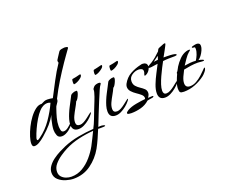

<svg xmlns="http://www.w3.org/2000/svg" viewBox="-143 -848 1724 1425"><g transform="rotate(-20 719.0 -135.5)"><path d="M240 8Q213 8 204.5 -13.5Q196 -35 196 -57Q196 -71 199.5 -93Q203 -115 208.5 -136Q214 -157 220 -169Q201 -136 175 -105Q165 -93 146.5 -74.5Q128 -56 106 -37Q84 -18 63 -5.5Q42 7 25 7Q13 7 9.5 -1Q6 -9 6 -19Q6 -40 16 -72Q26 -104 43.5 -139.5Q61 -175 83.5 -205Q106 -235 130.5 -253.5Q155 -272 180 -270Q194 -277 204 -281.5Q214 -286 229 -286Q240 -286 251 -284.5Q262 -283 272 -281Q303 -340 334 -399.5Q365 -459 402 -514Q399 -520 399 -528Q399 -533 401 -536Q404 -541 412 -553.5Q420 -566 428 -578Q436 -590 438 -593Q443 -599 457.5 -602Q472 -605 480 -605Q485 -605 495.5 -603.5Q506 -602 506 -595Q506 -592 505 -592Q490 -570 473.5 -548Q457 -526 442 -503Q403 -446 367 -387.5Q331 -329 300 -267Q300 -251 292 -240Q284 -229 276 -216Q274 -212 272.5 -207Q271 -202 269 -197Q259 -169 250 -135.5Q241 -102 241 -71Q241 -58 244.5 -40Q248 -22 265 -22Q282 -22 299.5 -35.5Q317 -49 330 -62.5Q343 -76 345 -76Q346 -76 346 -74Q346 -65 336 -53Q326 -41 314.5 -30.5Q303 -20 297 -15Q285 -6 270 1Q255 8 240 8ZM60 -27Q65 -27 71.5 -31.5Q78 -36 82 -39Q136 -78 176.5 -136.5Q217 -195 244 -255Q234 -261 220 -261Q202 -261 184.5 -251.5Q167 -242 155 -228Q136 -208 116.5 -175.5Q97 -143 81.5 -109Q66 -75 57 -47Q56 -44 55.5 -41Q55 -38 55 -34Q55 -27 60 -27Z M456 -324Q453 -324 452.5 -331.5Q452 -339 452 -341Q452 -344 453 -354Q454 -364 459 -365Q473 -367 487 -370Q501 -373 515 -377Q517 -378 521 -378Q526 -378 526 -373Q526 -362 512.5 -350.5Q499 -339 482.5 -331.5Q466 -324 456 -324ZM375 0Q326 0 326 -50Q326 -71 332.5 -93Q339 -115 347 -134Q356 -156 367 -177Q378 -198 389 -219Q394 -228 398.5 -237.5Q403 -247 408 -256Q413 -263 427 -268Q441 -273 449 -273Q450 -273 449 -272.5Q448 -272 448 -272Q448 -272 448.5 -272Q449 -272 449 -271Q451 -273 454 -273Q458 -273 459 -269.5Q460 -266 460 -263Q460 -256 454.5 -242Q449 -228 441.5 -215.5Q434 -203 427 -200Q418 -179 403.5 -154Q389 -129 377 -103.5Q365 -78 365 -54Q365 -26 395 -26Q409 -26 425.5 -35Q442 -44 458 -56.5Q474 -69 485.5 -78Q497 -87 500 -87Q501 -87 501 -86.5Q501 -86 501 -86Q501 -82 498 -77.5Q495 -73 493 -71Q481 -55 461 -38.5Q441 -22 418.5 -11Q396 0 375 0Z M629 -335Q625 -335 624.5 -342Q624 -349 624 -351Q624 -355 625.5 -364.5Q627 -374 631 -375Q645 -378 659 -381Q673 -384 687 -388Q689 -388 690.5 -388.5Q692 -389 693 -389Q698 -389 698 -384Q698 -374 684.5 -362.5Q671 -351 655 -343Q639 -335 629 -335ZM215 334Q187 334 154 324Q121 314 97 292.5Q73 271 73 237Q73 210 90 186Q107 162 133 143Q159 124 186.5 110Q214 96 235 87Q291 63 353.5 51.5Q416 40 476 36Q493 4 505.5 -29.5Q518 -63 531 -96Q542 -125 554.5 -155Q567 -185 575 -215Q579 -229 578 -236Q577 -243 589 -256Q596 -264 607.5 -267.5Q619 -271 629 -271Q632 -271 637.5 -270Q643 -269 643 -264V-261Q635 -250 630 -241Q618 -217 608 -191.5Q598 -166 587 -142Q569 -98 551 -53.5Q533 -9 516 35Q523 34 529.5 34Q536 34 543 34Q546 34 556.5 36.5Q567 39 567 44Q567 47 554 48Q541 49 528 48.5Q515 48 513 48H510Q496 82 481 116Q466 150 448 183Q411 248 351.5 291Q292 334 215 334ZM204 314Q252 314 292.5 290Q333 266 365 228.5Q397 191 418 153Q432 127 444.5 101Q457 75 470 49Q413 53 354 66.5Q295 80 244 106Q220 118 189.5 138.5Q159 159 136.5 185.5Q114 212 114 244Q114 268 128 283.5Q142 299 162.5 306.5Q183 314 204 314Z M749 -324Q746 -324 745.5 -331.5Q745 -339 745 -341Q745 -344 746 -354Q747 -364 752 -365Q766 -367 780 -370Q794 -373 808 -377Q810 -378 814 -378Q819 -378 819 -373Q819 -362 805.5 -350.5Q792 -339 775.5 -331.5Q759 -324 749 -324ZM668 0Q619 0 619 -50Q619 -71 625.5 -93Q632 -115 640 -134Q649 -156 660 -177Q671 -198 682 -219Q687 -228 691.5 -237.5Q696 -247 701 -256Q706 -263 720 -268Q734 -273 742 -273Q743 -273 742 -272.5Q741 -272 741 -272Q741 -272 741.5 -272Q742 -272 742 -271Q744 -273 747 -273Q751 -273 752 -269.5Q753 -266 753 -263Q753 -256 747.5 -242Q742 -228 734.5 -215.5Q727 -203 720 -200Q711 -179 696.5 -154Q682 -129 670 -103.5Q658 -78 658 -54Q658 -26 688 -26Q702 -26 718.5 -35Q735 -44 751 -56.5Q767 -69 778.5 -78Q790 -87 793 -87Q794 -87 794 -86.5Q794 -86 794 -86Q794 -82 791 -77.5Q788 -73 786 -71Q774 -55 754 -38.5Q734 -22 711.5 -11Q689 0 668 0Z M783 23Q779 23 765 21.5Q751 20 751 12Q751 7 758.5 1.5Q766 -4 770 -7Q798 -23 840 -30.5Q882 -38 913 -41Q915 -45 915 -49Q915 -65 900 -78Q885 -91 865.5 -104Q846 -117 831 -133.5Q816 -150 816 -172Q816 -178 818 -183.5Q820 -189 822 -194Q845 -237 884.5 -259Q924 -281 970 -291Q974 -293 978 -293Q982 -293 986 -293Q1000 -293 1009.5 -285.5Q1019 -278 1019 -263Q1019 -244 1005 -226.5Q991 -209 973 -204H970Q969 -204 969 -206Q969 -214 972.5 -222Q976 -230 976 -238Q976 -252 965.5 -257.5Q955 -263 942 -263Q914 -263 888.5 -245.5Q863 -228 863 -198Q863 -174 876.5 -159Q890 -144 907 -133Q924 -122 937.5 -109.5Q951 -97 951 -77Q951 -67 946.5 -58Q942 -49 937 -41Q946 -42 954.5 -42.5Q963 -43 972 -43Q978 -43 978 -40Q978 -36 974 -34Q970 -32 967 -31Q957 -30 947 -28Q937 -26 926 -24Q898 2 859.5 12.5Q821 23 783 23Z M1058 0Q1009 0 1009 -50Q1009 -80 1023.5 -117.5Q1038 -155 1057.5 -192Q1077 -229 1090 -255Q1076 -254 1057.5 -250.5Q1039 -247 1026 -247Q1022 -247 1018.5 -248.5Q1015 -250 1015 -254Q1015 -260 1021 -262Q1028 -267 1035.5 -271Q1043 -275 1050 -279Q1070 -292 1088.5 -307.5Q1107 -323 1124 -340Q1128 -348 1131.5 -354.5Q1135 -361 1145 -364Q1153 -366 1168 -373Q1183 -380 1190 -380Q1195 -380 1195 -376Q1195 -373 1188.5 -360Q1182 -347 1173 -330.5Q1164 -314 1156.5 -300.5Q1149 -287 1147 -284Q1153 -284 1168.5 -284Q1184 -284 1202 -283Q1220 -282 1233 -279Q1246 -276 1246 -271Q1246 -267 1240.5 -265.5Q1235 -264 1229 -264Q1205 -264 1181.5 -263.5Q1158 -263 1135 -260Q1125 -242 1111.5 -215.5Q1098 -189 1084.5 -159.5Q1071 -130 1062 -102.5Q1053 -75 1053 -55Q1053 -42 1058.5 -34Q1064 -26 1078 -26Q1092 -26 1109 -35Q1126 -44 1141.5 -56.5Q1157 -69 1168.5 -78Q1180 -87 1183 -87Q1184 -87 1184 -86.5Q1184 -86 1184 -86Q1184 -82 1181.5 -77.5Q1179 -73 1177 -71Q1164 -55 1144 -38.5Q1124 -22 1101.5 -11Q1079 0 1058 0ZM1068 -278Q1077 -280 1085.5 -280.5Q1094 -281 1102 -282Q1105 -289 1107 -296Q1109 -303 1111 -310Q1100 -303 1089.5 -294.5Q1079 -286 1068 -278Z M1204 7Q1182 7 1175 0Q1168 -7 1168 -29Q1168 -53 1179.5 -84Q1191 -115 1201 -136Q1201 -137 1200.5 -137.5Q1200 -138 1200 -139Q1200 -144 1203.5 -147Q1207 -150 1209 -153Q1214 -161 1218 -169Q1222 -177 1226 -184Q1243 -211 1267.5 -236Q1292 -261 1323 -270Q1334 -273 1344 -273Q1346 -273 1348.5 -272.5Q1351 -272 1351 -270Q1351 -267 1345.5 -263Q1340 -259 1338 -257Q1322 -244 1303.5 -217Q1285 -190 1274 -173Q1297 -177 1319.5 -179Q1342 -181 1364 -179Q1375 -195 1384.5 -218.5Q1394 -242 1394 -262Q1394 -273 1391.5 -275Q1389 -277 1380 -277Q1378 -277 1374 -278Q1370 -279 1370 -282Q1370 -286 1379 -289Q1388 -292 1398 -293.5Q1408 -295 1411 -295Q1438 -295 1438 -270Q1438 -256 1429.5 -236.5Q1421 -217 1408.5 -200.5Q1396 -184 1384 -177Q1387 -177 1396.5 -174.5Q1406 -172 1414.5 -169Q1423 -166 1423 -162Q1423 -159 1417 -158.5Q1411 -158 1409 -158Q1400 -158 1391 -159.5Q1382 -161 1373 -161Q1345 -161 1316.5 -157Q1288 -153 1260 -147Q1250 -129 1237.5 -101Q1225 -73 1225 -51Q1225 -16 1261 -16Q1287 -16 1311.5 -30Q1336 -44 1357 -63Q1378 -82 1391 -96Q1404 -110 1406 -110Q1409 -110 1409 -106Q1409 -94 1395 -77.5Q1381 -61 1372 -54Q1337 -27 1293.5 -10Q1250 7 1204 7Z"/></g></svg>

Font: Bonheur Royale
Style: Regular
Weight: 400
Designer: Robert E. Leuschke
Foundry: Robert E. Leuschke
Version: Version 1.010; ttfautohint (v1.8.3)